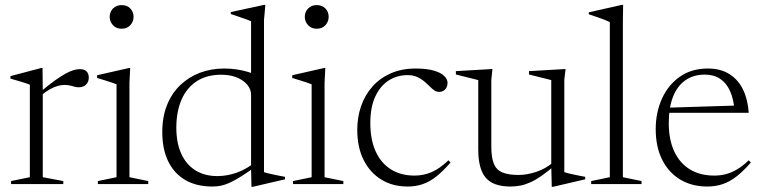

<svg xmlns="http://www.w3.org/2000/svg" viewBox="-20 -740 3069 772"><path d="M301 -462Q319.5 -462 328.2 -452.8Q337 -443.5 337 -428Q337 -410.5 326 -399.8Q315 -389 296.5 -389Q287.5 -389 279.2 -391.5Q271 -394 261.5 -396.2Q252 -398.5 239 -398.5Q225.5 -398.5 211 -394.2Q196.5 -390 180.5 -381Q164.5 -372 145.5 -356.5L140 -368.5Q175.5 -398.5 201.2 -416.8Q227 -435 245.5 -445Q264 -455 277.2 -458.5Q290.5 -462 301 -462ZM152 -373V-27.5L234.5 -12V0H24.5V-12L100 -27.5V-399.5Q93.5 -402.5 82.2 -406Q71 -409.5 55.8 -414Q40.5 -418.5 22 -424V-434L145.5 -466.5H151Z M469 -624.5Q447.5 -624.5 434.2 -638.8Q421 -653 421 -672.5Q421 -692 434.2 -705.8Q447.5 -719.5 469 -719.5Q491 -719.5 504 -705.8Q517 -692 517 -672.5Q517 -653 504 -638.8Q491 -624.5 469 -624.5ZM503.5 -466.5 500.5 -407V-27.5L576 -12V0H373.5V-12L448.5 -27.5V-401Q443 -403.5 430.2 -407.8Q417.5 -412 401.8 -417Q386 -422 370.5 -426.5V-437.5L498.5 -466.5Z M989.5 -358.5Q989.5 -392 955.8 -415.8Q922 -439.5 869 -439.5Q811.5 -439.5 771.2 -413.5Q731 -387.5 710 -339.5Q689 -291.5 689 -226.5Q689 -165.5 708.8 -122Q728.5 -78.5 765.5 -55.2Q802.5 -32 854 -32Q894 -32 934.2 -46.5Q974.5 -61 1017 -96.5L1019 -78Q980 -50 952.5 -32.5Q925 -15 904.8 -5.8Q884.5 3.5 868 6.8Q851.5 10 834 10Q770 10 725 -16.2Q680 -42.5 656.2 -91.5Q632.5 -140.5 632.5 -209Q632.5 -270 651.5 -317.5Q670.5 -365 704.8 -397.8Q739 -430.5 784 -447.5Q829 -464.5 881 -464.5Q906 -464.5 929.5 -461.2Q953 -458 976.5 -451Q1000 -444 1024.5 -431.5L989.5 -407.5V-654.5Q983.5 -657.5 969.5 -662.5Q955.5 -667.5 939 -673.2Q922.5 -679 908 -683.5V-691.5L1042 -720.5H1047L1041.5 -659.5V-48Q1046 -46 1056.5 -43.5Q1067 -41 1080.2 -38Q1093.5 -35 1105.8 -32.8Q1118 -30.5 1126 -29V-19L997 11H991L989.5 -64.5Z M1253.5 -624.5Q1232 -624.5 1218.8 -638.8Q1205.5 -653 1205.5 -672.5Q1205.5 -692 1218.8 -705.8Q1232 -719.5 1253.5 -719.5Q1275.5 -719.5 1288.5 -705.8Q1301.5 -692 1301.5 -672.5Q1301.5 -653 1288.5 -638.8Q1275.5 -624.5 1253.5 -624.5ZM1288 -466.5 1285 -407V-27.5L1360.5 -12V0H1158V-12L1233 -27.5V-401Q1227.5 -403.5 1214.8 -407.8Q1202 -412 1186.2 -417Q1170.5 -422 1155 -426.5V-437.5L1283 -466.5Z M1651.5 -464.5Q1695.5 -464.5 1724 -456.2Q1752.5 -448 1766 -434.8Q1779.5 -421.5 1779.5 -406.5Q1779.5 -396.5 1775.2 -388.2Q1771 -380 1763.2 -375.2Q1755.5 -370.5 1745 -370.5Q1735 -370.5 1725.5 -377.2Q1716 -384 1706 -394.2Q1696 -404.5 1683.8 -414.5Q1671.5 -424.5 1655.8 -431.2Q1640 -438 1618.5 -438Q1577 -438 1543 -416.5Q1509 -395 1489 -352Q1469 -309 1469 -245Q1469 -178.5 1490.5 -131.2Q1512 -84 1551.8 -59Q1591.5 -34 1646.5 -34Q1683 -34 1715.2 -47.8Q1747.5 -61.5 1783 -95.5L1791.5 -86.5Q1761 -51.5 1734.5 -30.5Q1708 -9.5 1680.2 0.2Q1652.5 10 1619 10Q1558.5 10 1513 -18Q1467.5 -46 1442 -97Q1416.5 -148 1416.5 -218Q1416.5 -269.5 1432.2 -314.2Q1448 -359 1478.2 -392.8Q1508.5 -426.5 1552.2 -445.5Q1596 -464.5 1651.5 -464.5Z M1955.5 -150.5Q1955.5 -107 1965.5 -82Q1975.5 -57 1999.8 -46.8Q2024 -36.5 2065.5 -36.5Q2098.5 -36.5 2136.2 -49Q2174 -61.5 2204.5 -87.5L2214 -77.5Q2182.5 -50.5 2157.8 -33.2Q2133 -16 2112.2 -6.8Q2091.5 2.5 2072.5 6.2Q2053.5 10 2032.5 10Q1963 10 1933 -25.5Q1903 -61 1903 -138.5V-418L1813 -440.5V-454L1960 -462.5L1955.5 -419ZM2198.5 11 2196.5 -74.5V-418L2107 -440.5V-454L2254 -462.5L2249 -419V-48Q2253.5 -46 2264 -43.5Q2274.5 -41 2287.8 -38Q2301 -35 2313 -32.8Q2325 -30.5 2333 -29V-19L2204 11Z M2484.5 -27.5 2559.5 -12V0H2357V-12L2432 -27.5V-651Q2425.5 -654.5 2413.2 -659.5Q2401 -664.5 2384 -670.2Q2367 -676 2347.5 -682.5V-690.5L2480.5 -720.5H2485.5L2484.5 -655Z M2826 -464.5Q2877.5 -464.5 2913 -442Q2948.5 -419.5 2967.8 -379.5Q2987 -339.5 2990.5 -286.5H2662.5V-307L2953.5 -316L2933.5 -297Q2929.5 -343 2915 -374.8Q2900.5 -406.5 2875.2 -423.2Q2850 -440 2814 -440Q2768 -440 2735.5 -417Q2703 -394 2686 -350.8Q2669 -307.5 2669 -245.5Q2669 -178 2691.2 -130.8Q2713.5 -83.5 2754.2 -58.8Q2795 -34 2852 -34Q2877 -34 2899.5 -40Q2922 -46 2944.5 -59.5Q2967 -73 2990.5 -95.5L2999 -86.5Q2969 -52 2941.8 -30.8Q2914.5 -9.5 2886 0.2Q2857.5 10 2823.5 10Q2762 10 2715.2 -18Q2668.5 -46 2642.5 -97.8Q2616.5 -149.5 2616.5 -221Q2616.5 -287.5 2641.5 -343Q2666.5 -398.5 2713.5 -431.5Q2760.5 -464.5 2826 -464.5Z"/></svg>

Font: Newsreader 36pt Light
Style: Regular
Weight: 300
Designer: Hugues Gentile
Foundry: Production Type
Version: Version 1.003